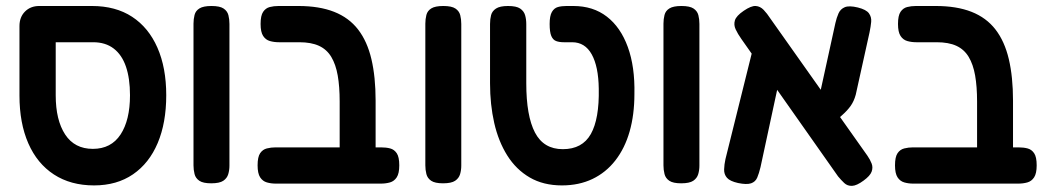

<svg xmlns="http://www.w3.org/2000/svg" viewBox="-20 -603 3513 641"><path d="M294 16Q216 16 160 -20.5Q104 -57 74.5 -124.5Q45 -192 45 -284V-516Q45 -546 63.5 -564.5Q82 -583 111 -583H287Q366 -583 421 -547Q476 -511 505.5 -444Q535 -377 535 -285Q535 -193 506.5 -125.5Q478 -58 424 -21Q370 16 294 16ZM290 -106Q351 -106 382.5 -154Q414 -202 414 -285Q414 -341 400.5 -380.5Q387 -420 359.5 -441Q332 -462 291 -462H166V-285Q166 -202 197.5 -154Q229 -106 290 -106Z M685 9Q658 9 645.5 0.5Q633 -8 629.5 -22Q626 -36 626 -51V-524Q626 -539 629.5 -553Q633 -567 646 -575Q659 -583 686 -583Q714 -583 726.5 -574.5Q739 -566 742.5 -552.5Q746 -539 746 -523V-50Q746 -35 742 -21.5Q738 -8 725.5 0.5Q713 9 685 9Z M1174 10Q1148 10 1135 2.5Q1122 -5 1118 -18Q1114 -31 1114 -45V-264Q1114 -314 1107.5 -351Q1101 -388 1086 -413Q1071 -438 1045 -450Q1019 -462 979 -462H911Q895 -462 881 -466Q867 -470 858.5 -483Q850 -496 850 -523Q850 -551 858.5 -563.5Q867 -576 880.5 -579.5Q894 -583 910 -583H976Q1046 -583 1095.5 -563.5Q1145 -544 1175.5 -504.5Q1206 -465 1220 -405.5Q1234 -346 1234 -267V-52Q1234 -35 1230.5 -21Q1227 -7 1214.5 1.5Q1202 10 1174 10ZM901 10Q885 10 871 6Q857 2 848.5 -11Q840 -24 840 -51Q840 -79 848.5 -91.5Q857 -104 871 -107.5Q885 -111 900 -111H1252Q1269 -111 1282.5 -107.5Q1296 -104 1304.5 -91.5Q1313 -79 1313 -51Q1313 -24 1304.5 -11Q1296 2 1282 6Q1268 10 1251 10Z M1459 9Q1432 9 1419.5 0.5Q1407 -8 1403.5 -22Q1400 -36 1400 -51V-524Q1400 -539 1403.5 -553Q1407 -567 1420 -575Q1433 -583 1460 -583Q1488 -583 1500.5 -574.5Q1513 -566 1516.5 -552.5Q1520 -539 1520 -523V-50Q1520 -35 1516 -21.5Q1512 -8 1499.5 0.5Q1487 9 1459 9Z M1856 16Q1794 16 1748.5 -10.5Q1703 -37 1673.5 -84Q1644 -131 1630 -192.5Q1616 -254 1616 -325V-523Q1616 -539 1619.5 -552.5Q1623 -566 1636 -574.5Q1649 -583 1676 -583Q1704 -583 1716.5 -574.5Q1729 -566 1733 -552.5Q1737 -539 1737 -522V-325Q1737 -216 1766 -160.5Q1795 -105 1859 -105Q1924 -105 1952.5 -155.5Q1981 -206 1979 -307Q1978 -381 1955.5 -421.5Q1933 -462 1890 -462H1862Q1847 -462 1836.5 -466Q1826 -470 1820.5 -483Q1815 -496 1815 -523Q1815 -550 1822.5 -563Q1830 -576 1842.5 -579.5Q1855 -583 1871 -583H1894Q1960 -583 2006 -547.5Q2052 -512 2076 -446Q2100 -380 2098 -289Q2098 -220 2082 -164Q2066 -108 2034.5 -67.5Q2003 -27 1958 -5.5Q1913 16 1856 16Z M2254 9Q2227 9 2214.5 0.5Q2202 -8 2198.5 -22Q2195 -36 2195 -51V-524Q2195 -539 2198.5 -553Q2202 -567 2215 -575Q2228 -583 2255 -583Q2283 -583 2295.5 -574.5Q2308 -566 2311.5 -552.5Q2315 -539 2315 -523V-50Q2315 -35 2311 -21.5Q2307 -8 2294.5 0.5Q2282 9 2254 9Z M2863 0Q2840 17 2824.5 17.5Q2809 18 2798.5 8Q2788 -2 2778 -14L2455 -473Q2443 -490 2436 -505Q2429 -520 2433.5 -535Q2438 -550 2463 -567Q2488 -584 2503 -583Q2518 -582 2529.5 -570Q2541 -558 2552 -541L2876 -83Q2885 -70 2890 -57Q2895 -44 2890 -30Q2885 -16 2863 0ZM2444 8Q2417 2 2407 -9.5Q2397 -21 2397.5 -37.5Q2398 -54 2402 -72L2494 -442L2595 -398L2519 -45Q2514 -24 2508 -10Q2502 4 2487.5 9Q2473 14 2444 8ZM2752 -182 2705 -234 2769 -526Q2773 -544 2779.5 -558.5Q2786 -573 2800.5 -579Q2815 -585 2844 -578Q2872 -571 2881 -558.5Q2890 -546 2888.5 -530Q2887 -514 2883 -495L2837 -287Q2831 -265 2820 -249.5Q2809 -234 2792 -219Q2775 -204 2752 -182Z M3302 10Q3276 10 3263 2.5Q3250 -5 3246 -18Q3242 -31 3242 -45V-264Q3242 -314 3235.5 -351Q3229 -388 3214 -413Q3199 -438 3173 -450Q3147 -462 3107 -462H3039Q3023 -462 3009 -466Q2995 -470 2986.5 -483Q2978 -496 2978 -523Q2978 -551 2986.5 -563.5Q2995 -576 3008.5 -579.5Q3022 -583 3038 -583H3104Q3174 -583 3223.5 -563.5Q3273 -544 3303.5 -504.5Q3334 -465 3348 -405.5Q3362 -346 3362 -267V-52Q3362 -35 3358.5 -21Q3355 -7 3342.5 1.5Q3330 10 3302 10ZM3029 10Q3013 10 2999 6Q2985 2 2976.5 -11Q2968 -24 2968 -51Q2968 -79 2976.5 -91.5Q2985 -104 2999 -107.5Q3013 -111 3028 -111H3380Q3397 -111 3410.5 -107.5Q3424 -104 3432.5 -91.5Q3441 -79 3441 -51Q3441 -24 3432.5 -11Q3424 2 3410 6Q3396 10 3379 10Z"/></svg>

Font: Fredoka SemiCondensed Medium
Style: Regular
Weight: 500
Width: 4
Designer: Ben Nathan
Foundry: Milena B. Brandão, Ben Nathan
Version: Version 2.001